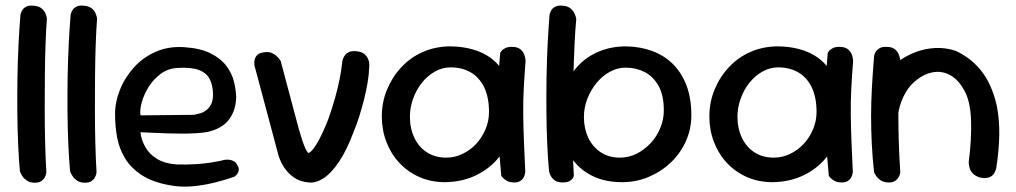

<svg xmlns="http://www.w3.org/2000/svg" viewBox="-20 -670 3726 704"><path d="M108 0Q91 0 80.5 -6.5Q70 -13 64 -21.5Q58 -30 55.5 -36Q53 -42 53 -42Q49 -85 46.5 -141.5Q44 -198 43.5 -260.5Q43 -323 44 -386Q45 -449 48 -508Q51 -567 55 -616Q55 -616 56.5 -621.5Q58 -627 62.5 -634Q67 -641 77 -646Q87 -651 103 -649Q120 -648 130 -641Q140 -634 144.5 -625Q149 -616 150.5 -609Q152 -602 152 -602Q149 -563 147 -509Q145 -455 144.5 -393.5Q144 -332 144 -269Q144 -206 145.5 -146.5Q147 -87 150 -38Q150 -38 149 -32.5Q148 -27 144 -19.5Q140 -12 131.5 -6Q123 0 108 0Z M292 0Q275 0 264.5 -6.5Q254 -13 248 -21.5Q242 -30 239.5 -36Q237 -42 237 -42Q233 -85 230.5 -141.5Q228 -198 227.5 -260.5Q227 -323 228 -386Q229 -449 232 -508Q235 -567 239 -616Q239 -616 240.5 -621.5Q242 -627 246.5 -634Q251 -641 261 -646Q271 -651 287 -649Q304 -648 314 -641Q324 -634 328.5 -625Q333 -616 334.5 -609Q336 -602 336 -602Q333 -563 331 -509Q329 -455 328.5 -393.5Q328 -332 328 -269Q328 -206 329.5 -146.5Q331 -87 334 -38Q334 -38 333 -32.5Q332 -27 328 -19.5Q324 -12 315.5 -6Q307 0 292 0Z M607 10Q541 -1 500.5 -27.5Q460 -54 438.5 -89.5Q417 -125 409.5 -166Q402 -207 402 -247Q401 -292 418.5 -337.5Q436 -383 469.5 -421Q503 -459 550.5 -480Q598 -501 656 -497Q715 -493 752 -474.5Q789 -456 809.5 -429Q830 -402 837.5 -372Q845 -342 846 -315Q845 -265 819.5 -231.5Q794 -198 740 -186Q724 -183 699.5 -181.5Q675 -180 647.5 -180Q620 -180 593.5 -181Q567 -182 544.5 -183Q522 -184 508.5 -184.5Q495 -185 495 -185Q498 -157 513 -130.5Q528 -104 556.5 -87Q585 -70 628 -67Q665 -66 697 -68Q729 -70 753.5 -74Q778 -78 791 -81Q804 -84 804 -84Q804 -84 809.5 -84.5Q815 -85 822.5 -84Q830 -83 838 -78.5Q846 -74 851 -63Q857 -53 855.5 -45.5Q854 -38 850 -32.5Q846 -27 842.5 -24.5Q839 -22 839 -22Q839 -22 818 -15Q797 -8 762.5 0.5Q728 9 687 13Q646 17 607 10ZM495 -247 691 -249Q691 -249 698 -250.5Q705 -252 715.5 -255Q726 -258 736.5 -266Q747 -274 754 -287.5Q761 -301 761 -322Q761 -357 749 -380Q737 -403 709 -413.5Q681 -424 631 -421Q596 -419 569.5 -399.5Q543 -380 525.5 -352Q508 -324 500 -295.5Q492 -267 495 -247Z M1112 -1Q1098 -2 1082.5 -7Q1067 -12 1052 -23.5Q1037 -35 1024 -53Q1011 -71 1002 -97L913 -430Q913 -430 912.5 -436.5Q912 -443 914 -452Q916 -461 923.5 -468.5Q931 -476 947 -478Q963 -481 974.5 -476.5Q986 -472 993.5 -465Q1001 -458 1005 -452.5Q1009 -447 1009 -447L1062 -248Q1076 -193 1088 -156.5Q1100 -120 1110 -109Q1121 -110 1140 -140.5Q1159 -171 1183 -231Q1198 -273 1208.5 -310.5Q1219 -348 1225.5 -381Q1232 -414 1235 -444Q1235 -444 1236.5 -450.5Q1238 -457 1243 -465Q1248 -473 1258.5 -478.5Q1269 -484 1288 -482Q1307 -480 1316.5 -471.5Q1326 -463 1330 -453Q1334 -443 1334 -435.5Q1334 -428 1334 -428Q1333 -397 1327.5 -365Q1322 -333 1314 -302Q1306 -271 1297 -242.5Q1288 -214 1278 -190Q1252 -120 1223.5 -77.5Q1195 -35 1166.5 -16.5Q1138 2 1112 -1Z M1612 -2Q1561 -2 1518.5 -20.5Q1476 -39 1445 -72Q1414 -105 1397 -149Q1380 -193 1380 -243Q1380 -296 1399.5 -342.5Q1419 -389 1452.5 -424.5Q1486 -460 1530.5 -479.5Q1575 -499 1627 -500Q1700 -500 1753 -473.5Q1806 -447 1834.5 -391.5Q1863 -336 1863 -250Q1863 -200 1845.5 -155.5Q1828 -111 1795 -77Q1762 -43 1716 -23Q1670 -3 1612 -2ZM1616 -92Q1647 -92 1675.5 -105.5Q1704 -119 1725.5 -142Q1747 -165 1760 -195.5Q1773 -226 1773 -259Q1773 -315 1754.5 -351.5Q1736 -388 1704.5 -405.5Q1673 -423 1632 -423Q1602 -423 1574.5 -407.5Q1547 -392 1526.5 -366Q1506 -340 1494.5 -307.5Q1483 -275 1483 -242Q1483 -199 1499.5 -164.5Q1516 -130 1546 -111Q1576 -92 1616 -92ZM1866 -1Q1849 -1 1838.5 -7Q1828 -13 1823 -19Q1818 -25 1818 -25Q1811 -98 1807 -170.5Q1803 -243 1805 -319Q1807 -395 1814 -476Q1814 -476 1818 -482Q1822 -488 1832.5 -493.5Q1843 -499 1862 -498Q1879 -497 1888.5 -489Q1898 -481 1902 -470.5Q1906 -460 1906.5 -452.5Q1907 -445 1907 -445Q1903 -394 1900.5 -347Q1898 -300 1898.5 -252.5Q1899 -205 1901 -153Q1903 -101 1906 -39Q1906 -39 1905 -33.5Q1904 -28 1900.5 -20.5Q1897 -13 1888.5 -7Q1880 -1 1866 -1Z M2262 -2Q2203 -2 2159.5 -21.5Q2116 -41 2088 -74.5Q2060 -108 2046.5 -152Q2033 -196 2033 -246Q2033 -301 2050.5 -348Q2068 -395 2100 -429Q2132 -463 2177 -481.5Q2222 -500 2276 -500Q2328 -499 2371.5 -483Q2415 -467 2447 -435.5Q2479 -404 2497 -357Q2515 -310 2515 -247Q2515 -197 2495 -152.5Q2475 -108 2440 -74.5Q2405 -41 2359 -21.5Q2313 -2 2262 -2ZM2043 -1Q2026 -1 2016 -7.5Q2006 -14 2001 -22.5Q1996 -31 1994.5 -37.5Q1993 -44 1993 -44Q1989 -87 1986.5 -143Q1984 -199 1983.5 -261Q1983 -323 1984 -386Q1985 -449 1988 -508Q1991 -567 1995 -616Q1995 -616 1996.5 -621.5Q1998 -627 2002.5 -634Q2007 -641 2017 -646Q2027 -651 2043 -649Q2060 -648 2070 -640.5Q2080 -633 2085 -623.5Q2090 -614 2091.5 -607Q2093 -600 2093 -600Q2089 -560 2086.5 -504.5Q2084 -449 2082 -386Q2080 -323 2080 -258.5Q2080 -194 2080.5 -134Q2081 -74 2084 -25Q2084 -25 2081.5 -19Q2079 -13 2070 -7Q2061 -1 2043 -1ZM2253 -92Q2286 -92 2314.5 -106.5Q2343 -121 2365.5 -145Q2388 -169 2401 -200.5Q2414 -232 2414 -265Q2414 -321 2394.5 -355.5Q2375 -390 2343.5 -406Q2312 -422 2274 -422Q2244 -422 2216.5 -407Q2189 -392 2167.5 -366Q2146 -340 2133.5 -307.5Q2121 -275 2121 -241Q2121 -199 2137 -165Q2153 -131 2183 -111.5Q2213 -92 2253 -92Z M2813 -2Q2762 -2 2719.5 -20.5Q2677 -39 2646 -72Q2615 -105 2598 -149Q2581 -193 2581 -243Q2581 -296 2600.5 -342.5Q2620 -389 2653.5 -424.5Q2687 -460 2731.5 -479.5Q2776 -499 2828 -500Q2901 -500 2954 -473.5Q3007 -447 3035.5 -391.5Q3064 -336 3064 -250Q3064 -200 3046.5 -155.5Q3029 -111 2996 -77Q2963 -43 2917 -23Q2871 -3 2813 -2ZM2817 -92Q2848 -92 2876.5 -105.5Q2905 -119 2926.5 -142Q2948 -165 2961 -195.5Q2974 -226 2974 -259Q2974 -315 2955.5 -351.5Q2937 -388 2905.5 -405.5Q2874 -423 2833 -423Q2803 -423 2775.5 -407.5Q2748 -392 2727.5 -366Q2707 -340 2695.5 -307.5Q2684 -275 2684 -242Q2684 -199 2700.5 -164.5Q2717 -130 2747 -111Q2777 -92 2817 -92ZM3067 -1Q3050 -1 3039.5 -7Q3029 -13 3024 -19Q3019 -25 3019 -25Q3012 -98 3008 -170.5Q3004 -243 3006 -319Q3008 -395 3015 -476Q3015 -476 3019 -482Q3023 -488 3033.5 -493.5Q3044 -499 3063 -498Q3080 -497 3089.5 -489Q3099 -481 3103 -470.5Q3107 -460 3107.5 -452.5Q3108 -445 3108 -445Q3104 -394 3101.5 -347Q3099 -300 3099.5 -252.5Q3100 -205 3102 -153Q3104 -101 3107 -39Q3107 -39 3106 -33.5Q3105 -28 3101.5 -20.5Q3098 -13 3089.5 -7Q3081 -1 3067 -1Z M3574 -19Q3557 -24 3548 -33Q3539 -42 3536 -51.5Q3533 -61 3532.5 -68.5Q3532 -76 3532 -76Q3543 -160 3540.5 -229.5Q3538 -299 3516 -338Q3496 -375 3469 -391.5Q3442 -408 3413 -406.5Q3384 -405 3355 -387Q3321 -365 3302 -333Q3283 -301 3275.5 -265Q3268 -229 3267 -195Q3268 -163 3268 -137Q3268 -111 3269 -91Q3270 -71 3271 -58Q3271 -58 3270.5 -54Q3270 -50 3268 -44Q3266 -38 3259.5 -33Q3253 -28 3239 -27Q3227 -26 3218 -32Q3209 -38 3203.5 -44Q3198 -50 3198 -50Q3187 -68 3186.5 -85Q3186 -102 3187.5 -123Q3189 -144 3184 -174Q3182 -211 3182.5 -241.5Q3183 -272 3187 -299.5Q3191 -327 3200 -351Q3209 -375 3225 -398Q3245 -424 3274 -445Q3303 -466 3337.5 -479Q3372 -492 3409 -494Q3446 -496 3483 -484Q3508 -473 3531.5 -455.5Q3555 -438 3575 -414Q3595 -390 3610 -357.5Q3625 -325 3635 -282Q3645 -229 3644 -174Q3643 -119 3633 -54Q3633 -54 3631 -47Q3629 -40 3623.5 -32Q3618 -24 3606 -19.5Q3594 -15 3574 -19ZM3235 -1Q3221 -2 3211.5 -7.5Q3202 -13 3196 -20.5Q3190 -28 3187.5 -33Q3185 -38 3185 -38Q3179 -92 3176.5 -143Q3174 -194 3174 -244.5Q3174 -295 3177 -349Q3180 -403 3185 -463Q3185 -463 3186 -468.5Q3187 -474 3191.5 -481Q3196 -488 3205.5 -493.5Q3215 -499 3232 -498Q3249 -498 3259 -491Q3269 -484 3273.5 -474.5Q3278 -465 3279.5 -458Q3281 -451 3281 -451Q3278 -401 3276 -353Q3274 -305 3274 -255Q3274 -205 3275.5 -151.5Q3277 -98 3281 -39Q3281 -39 3280 -33Q3279 -27 3274.5 -19.5Q3270 -12 3261 -6Q3252 0 3235 -1Z"/></svg>

Font: Sour Gummy
Style: Regular
Weight: 400
Designer: Stefie Justprince
Foundry: Eifetstype
Version: Version 1.000